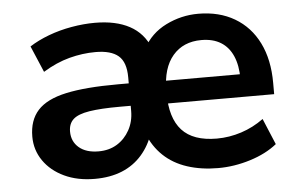

<svg xmlns="http://www.w3.org/2000/svg" viewBox="-42 -561 987 631"><g transform="rotate(-5 451.5 -245.5)"><path d="M247 10Q190 10 146.5 -10.5Q103 -31 78.5 -66.5Q54 -102 54 -146Q54 -200 83.5 -232.5Q113 -265 177.5 -279Q242 -293 349 -293H400V-219H349Q286 -219 248.5 -213Q211 -207 195 -192.5Q179 -178 179 -152Q179 -119 202.5 -99Q226 -79 267 -79Q302 -79 328 -95Q354 -111 369.5 -139Q385 -167 385 -202V-313Q385 -363 360.5 -384Q336 -405 285 -405Q242 -405 198.5 -393.5Q155 -382 111 -355L74 -442Q102 -460 138 -473.5Q174 -487 214 -494Q254 -501 291 -501Q360 -501 405.5 -476.5Q451 -452 471 -402H449Q475 -451 525.5 -476Q576 -501 632 -501Q701 -501 752 -471Q803 -441 830.5 -385.5Q858 -330 858 -253V-216H495V-291H767L752 -275Q752 -320 738.5 -351Q725 -382 699 -398Q673 -414 635 -414Q575 -414 540.5 -373.5Q506 -333 506 -259V-250Q506 -168 543 -127.5Q580 -87 658 -87Q699 -87 739 -100Q779 -113 813 -138L849 -52Q813 -23 760 -6.5Q707 10 654 10Q598 10 552 -5Q506 -20 474 -50.5Q442 -81 425 -125H443Q430 -84 403 -53Q376 -22 337 -6Q298 10 247 10Z"/></g></svg>

Font: Nunito Sans 11pt
Style: Bold
Weight: 700
Version: Version 3.101;gftools[0.9.27]